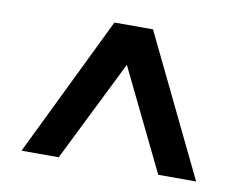

<svg xmlns="http://www.w3.org/2000/svg" viewBox="-54 -781 693 549"><g transform="rotate(10 292.5 -506.5)"><path d="M39 -303 237 -710H349L546 -303H436L293 -597L147 -303Z"/></g></svg>

Font: IngvarSans
Style: Bold
Weight: 700
Version: Version 3.000